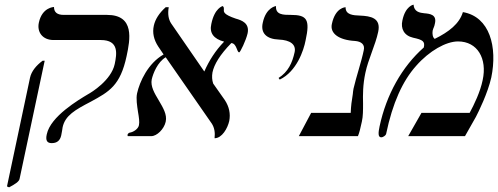

<svg xmlns="http://www.w3.org/2000/svg" viewBox="-20 -585 2140 825"><path d="M249 -38C260 -89 303 -113 370 -148C449 -191 497 -217 524 -344C539 -414 560 -521 440 -521H254C226 -521 212 -532 212 -555C212 -555 161 -554 147 -488C138 -447 163 -413 210 -413H413C492 -413 482 -354 473 -310C458 -240 373 -188 358 -180C318 -156 197 -85 181 -8C175 18 182 30 202 30C225 30 238 19 243 -3C246 -17 248 -31 249 -38ZM19 220C44 207 62 195 64 184L172 -324H163C136 -304 115 -279 109 -251L10 216Z M1044 -442C1053 -486 1018 -498 993 -505C940 -523 941 -534 942 -544C942 -549 943 -554 937 -559C937 -559 902 -551 888 -482C879 -443 898 -418 943 -406C906 -368 878 -324 858 -278L857 -279L715 -485C704 -502 700 -525 705 -554H692C664 -529 647 -502 641 -475C634 -444 641 -414 660 -385L683 -351C616 -313 580 -234 569 -184C564 -161 569 -131 573 -104C577 -81 580 -61 577 -47C574 -31 553 -17 537 -15C533 -14 529 -10 528 -6C528 -4 528 -2 529 0H630C654 0 685 -30 692 -62C699 -93 680 -123 662 -154C644 -184 626 -214 632 -244C638 -270 657 -318 692 -339L890 -54C901 -37 905 -16 902 9C934 9 958 -34 965 -65C971 -96 965 -126 946 -155L896 -226C891 -241 890 -257 893 -274C900 -308 925 -350 974 -400C998 -398 997 -360 1008 -360C1012 -360 1037 -411 1044 -442Z M1182 -243C1255 -278 1285 -369 1293 -411C1313 -502 1299 -521 1229 -521C1198 -521 1163 -521 1166 -559C1166 -559 1123 -554 1109 -487C1099 -443 1125 -417 1178 -415C1227 -413 1253 -394 1246 -361C1236 -315 1218 -276 1177 -250Z M1550 -272C1562 -330 1593 -391 1605 -448C1618 -508 1573 -516 1527 -518C1498 -519 1464 -521 1465 -554C1465 -554 1421 -554 1406 -482C1397 -442 1435 -413 1505 -409C1532 -407 1549 -394 1543 -369C1533 -320 1511 -256 1499 -204C1498 -196 1496 -188 1496 -181C1491 -152 1488 -128 1487 -100H1317L1264 0H1518C1524 -14 1529 -35 1535 -63C1540 -85 1540 -111 1540 -140C1539 -177 1539 -221 1550 -272Z M1969 -533C1954 -483 1909 -448 1848 -418C1839 -424 1837 -440 1839 -453C1842 -466 1846 -468 1849 -485C1857 -522 1828 -526 1803 -528C1784 -530 1759 -534 1757 -565C1757 -565 1722 -560 1709 -497C1701 -462 1716 -432 1755 -423C1797 -414 1807 -407 1801 -381C1707 -298 1640 -178 1611 -42C1605 -14 1604 5 1618 5C1627 5 1638 -4 1639 -9C1667 -143 1710 -237 1768 -302C1825 -367 1897 -407 1948 -407C2032 -407 2074 -333 2054 -241C2044 -191 2017 -135 1998 -100H1791L1734 0H1978L2025 -83C2036 -104 2076 -185 2091 -252C2118 -383 2085 -513 1969 -533Z"/></svg>

Font: Libertinus Sans
Style: Italic
Weight: 400
Italic angle: -12°
Designer: Philipp H. Poll, Khaled Hosny
Foundry: Caleb Maclennan
Version: Version 7.050;RELEASE